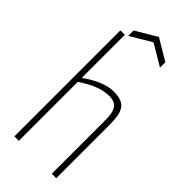

<svg xmlns="http://www.w3.org/2000/svg" viewBox="-291 -983 1035 1035"><g transform="rotate(45 227.0 -465.0)"><path d="M69 -808H103V-482H107Q151 -514 195 -532Q239 -550 277 -550Q308 -550 329.5 -543Q351 -536 364 -519.5Q377 -503 382.5 -476Q388 -449 388 -409V0H354V-409Q354 -467 336.5 -491.5Q319 -516 277 -516Q199 -516 103 -449V0H69ZM120 -858 241 -930 362 -858V-817L241 -889L120 -817Z"/></g></svg>

Font: Encode Sans Compressed
Style: Thin
Weight: 100
Designer: Pablo Impallari, Andres Torresi
Foundry: Pablo Impallari, Andres Torresi
Version: Version 1.000; ttfautohint (v1.00) -l 8 -r 50 -G 200 -x 14 -